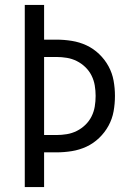

<svg xmlns="http://www.w3.org/2000/svg" viewBox="-20 -755 540 775"><path d="M80 0V-735H158V-595H208Q239 -595 270 -590Q301 -585 329 -572Q357 -559 380 -537Q403 -515 418 -487.5Q433 -460 438.5 -429.5Q444 -399 444 -368Q444 -336 438.5 -305.5Q433 -275 418 -247.5Q403 -220 380 -198Q357 -176 329 -163Q301 -150 270 -145Q239 -140 208 -140H158V0ZM158 -210H208Q229 -210 250 -213.5Q271 -217 290 -226.5Q309 -236 324.5 -251Q340 -266 349.5 -285Q359 -304 362.5 -325Q366 -346 366 -368Q366 -389 362.5 -410Q359 -431 349.5 -450Q340 -469 324.5 -484Q309 -499 290 -508.5Q271 -518 250 -521.5Q229 -525 208 -525H158Z"/></svg>

Font: Iosevka SS04
Style: Regular
Weight: 400
Monospace: yes
Designer: Belleve Invis
Foundry: Belleve Invis
Version: Version 19.0.0; ttfautohint (v1.8.4)